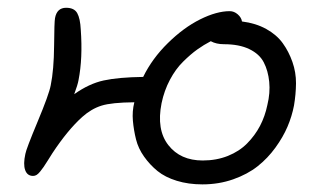

<svg xmlns="http://www.w3.org/2000/svg" viewBox="-20 -548 829 499"><path d="M505.9 -68.8Q469.7 -68.8 439.5 -78.1Q409.2 -87.4 389.4 -103.5Q369.6 -119.6 354.5 -140.9Q339.4 -162.1 333.5 -185.8Q327.6 -209.5 325.4 -234.1Q323.2 -258.8 329.1 -282.2Q270 -281.7 243.7 -273.4Q217.3 -265.1 193.8 -244.1Q156.2 -210.4 116.2 -149.9Q111.8 -143.1 104.5 -131.3Q97.2 -119.6 93.5 -114.3Q89.8 -108.9 84.5 -102.3Q79.1 -95.7 75 -93.3Q70.8 -90.8 65.9 -90.8Q50.8 -90.8 45.4 -106Q40 -121.1 45.9 -147.9Q47.9 -160.2 77.6 -231.4Q107.4 -302.7 111.8 -326.2Q120.1 -366.7 120.6 -429Q121.1 -491.2 123 -501Q127.9 -527.8 151.9 -527.8Q172.9 -527.8 180.7 -513.9Q188.5 -500 189.9 -471.2Q195.3 -397 184.1 -339.8Q182.1 -328.1 172.9 -303.2Q211.4 -330.6 249.5 -338.9Q287.6 -347.2 352.1 -348.1Q375.5 -396 416.3 -436Q457 -476.1 500 -497.6Q543 -519 577.1 -519Q588.4 -519 597.9 -510.7Q607.4 -502.4 608.9 -492.2Q644.5 -487.8 671.9 -472.7Q699.2 -457.5 714.8 -435.8Q730.5 -414.1 740 -387Q749.5 -359.9 749.3 -331.3Q749 -302.7 744.1 -273.9Q738.8 -246.1 727.3 -219Q715.8 -191.9 695.8 -164.3Q675.8 -136.7 649.7 -116Q623.5 -95.2 586.2 -82Q548.8 -68.8 505.9 -68.8ZM399.9 -279.8Q386.2 -210.9 417.5 -170.9Q448.7 -130.9 506.8 -130.9Q542.5 -130.9 572.3 -142.8Q602.1 -154.8 622.3 -175.3Q642.6 -195.8 655.8 -220.9Q668.9 -246.1 674.8 -274.9Q682.6 -306.6 679.7 -335.4Q676.8 -364.3 665.5 -386Q654.3 -407.7 627.9 -420.4Q601.6 -433.1 562 -433.1Q542 -433.1 527.8 -440.9Q509.8 -431.6 492.7 -419.4Q475.6 -407.2 456.1 -387.9Q436.5 -368.7 421.6 -340.6Q406.7 -312.5 399.9 -279.8Z"/></svg>

Font: Shantell Sans Irregular Bouncy
Style: Italic
Weight: 300
Italic angle: -11.31°
Designer: Stephen Nixon, Anya Danilova, Shantell Martin
Foundry: Arrow Type
Version: Version 1.006;[9816181b4]